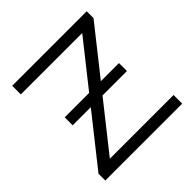

<svg xmlns="http://www.w3.org/2000/svg" viewBox="-180 -856 1012 1012"><g transform="rotate(-45 325.5 -350.0)"><path d="M45.5 0V-50.7L531.3 -663.6L539.1 -635.7H51.6V-700H607V-649.3L121.7 -36.4L113.4 -64.3H618.7V0ZM129.7 -327.4V-386.7H534.3V-327.4Z"/></g></svg>

Font: Montserrat Alternates Thin
Style: Regular
Weight: 100
Designer: Julieta Ulanovsky
Foundry: Julieta Ulanovsky
Version: Version 9.000